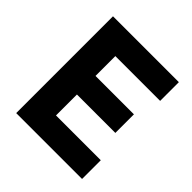

<svg xmlns="http://www.w3.org/2000/svg" viewBox="-186 -839 979 979"><g transform="rotate(45 303.5 -349.0)"><path d="M552 0H77V-698H552V-563H229V-420H506V-286H229V-135H552Z"/></g></svg>

Font: Aneliza
Style: Bold
Weight: 700
Designer: Mike Abbink, Paul van der Laan, Pieter van Rosmalen
Foundry: Bold Monday
Version: Version 3.0